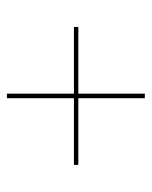

<svg xmlns="http://www.w3.org/2000/svg" viewBox="40 -670 450 570"><g transform="rotate(90 265.0 -385.0)"><path d="M258 -180.5H271.5V-379.5H469.5V-392.5H271.5V-590H258V-392.5H60V-379.5H258Z"/></g></svg>

Font: Bodoni* 16pt
Style: Bold
Weight: 700
Version: Version 2.3